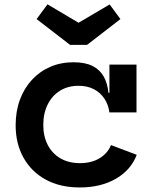

<svg xmlns="http://www.w3.org/2000/svg" viewBox="-20 -834 684 865"><path d="M372.5 -632H295.5L145 -748L194 -814.5L334 -731.5L474 -814L522.5 -748ZM339 10.5Q250.5 10.5 185.8 -25Q121 -60.5 85.8 -123.8Q50.5 -187 50.5 -269.5Q50.5 -332.5 69.5 -384.2Q88.5 -436 123.5 -474Q158.5 -512 206.2 -532.8Q254 -553.5 311 -553.5Q363.5 -553.5 396.8 -536.8Q430 -520 447.2 -489.2Q464.5 -458.5 468.5 -416H496L473 -327.5Q468 -363.5 449.8 -390.5Q431.5 -417.5 402.2 -432.5Q373 -447.5 334 -447.5Q286 -447.5 250.2 -425.2Q214.5 -403 194.8 -363.2Q175 -323.5 175 -271Q175 -220 195 -181.2Q215 -142.5 252 -120.8Q289 -99 340.5 -99Q392 -99 428.5 -121Q465 -143 480 -180.5L596 -136.5Q570 -68 502.2 -28.8Q434.5 10.5 339 10.5ZM473 -327.5V-543H595V-327.5Z"/></svg>

Font: Hepta Slab SemiBold
Style: Regular
Weight: 600
Designer: Michael LaGattuta
Foundry: Michael LaGattuta
Version: Version 1.102